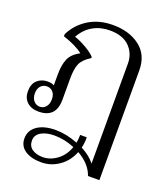

<svg xmlns="http://www.w3.org/2000/svg" viewBox="-149 -667 896 1031"><g transform="rotate(20 299.5 -151.5)"><path d="M534 -382V244H469Q448 182 376 141Q354 197 308 229Q262 261 207 261Q149 261 114 237.5Q79 214 79 170Q79 125 117.5 98Q156 71 223 71Q283 71 350 97Q354 77 354 51H392Q392 87 385 112Q438 140 464 175V-396Q464 -454 425.5 -492.5Q387 -531 313 -531Q260 -531 217.5 -507Q175 -483 148 -435Q179 -425 214.5 -404.5Q250 -384 269 -364V-357Q227 -331 213.5 -301.5Q200 -272 200 -214V-94Q200 10 100 10Q59 10 34.5 -12.5Q10 -35 10 -74Q10 -116 34 -137.5Q58 -159 93 -159Q115 -159 130 -151V-215Q130 -266 144.5 -301.5Q159 -337 205 -361Q169 -391 91 -417V-429Q120 -489 179 -526.5Q238 -564 319 -564Q413 -564 473.5 -517.5Q534 -471 534 -382ZM146 -76Q146 -103 132.5 -118Q119 -133 98 -133Q77 -133 63 -118Q49 -103 49 -76Q49 -49 63 -33Q77 -17 98 -17Q118 -17 132 -33Q146 -49 146 -76ZM342 125Q284 101 226 101Q181 101 151 118Q121 135 121 168Q121 200 145 216Q169 232 205 232Q247 232 285.5 204Q324 176 342 125Z"/></g></svg>

Font: Trirong Light
Style: Regular
Weight: 300
Designer: Katatrad Team
Foundry: CadsonDemak
Version: Version 1.001